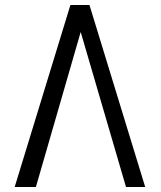

<svg xmlns="http://www.w3.org/2000/svg" viewBox="-20 -745 640 765"><path d="M336.5 -725 558.5 0H482L301.5 -617.5L123 0H38.5L260.5 -725Z"/></svg>

Font: JuliaMono Light
Style: Regular
Weight: 300
Monospace: yes
Designer: cormullion
Foundry: corm
Version: Version 0.054; ttfautohint (v1.8.4)